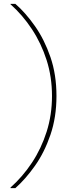

<svg xmlns="http://www.w3.org/2000/svg" viewBox="-20 -826 354 986"><path d="M59 140H34V137Q96 82 144 9.5Q192 -63 219.5 -149.5Q247 -236 247 -333Q247 -431 219.5 -517Q192 -603 144 -676Q96 -749 34 -804V-806H59Q111 -761 159.5 -692Q208 -623 239 -533Q270 -443 270 -333Q270 -224 239 -133.5Q208 -43 159.5 25.5Q111 94 59 140Z"/></svg>

Font: DM Sans 28pt Thin
Style: Regular
Weight: 250
Version: Version 4.004;gftools[0.9.30]